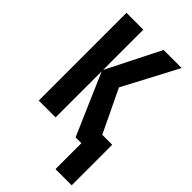

<svg xmlns="http://www.w3.org/2000/svg" viewBox="-274 -804 1105 1105"><g transform="rotate(45 278.5 -251.5)"><path d="M513.2 -713.9 336.9 -379.9 461.9 -119.1H543V210.9H411.1V0H363.8L201.2 -375V0H64V-713.9H201.2V-386.2L366.2 -713.9Z"/></g></svg>

Font: Open Sans Condensed
Style: Regular
Weight: 400
Width: 3
Designer: Monotype Design Team
Foundry: Monotype Imaging Inc.
Version: Version 3.000